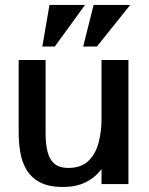

<svg xmlns="http://www.w3.org/2000/svg" viewBox="-20 -741 598 773"><path d="M233.4 11.7Q174.8 11.7 139.4 -7.8Q104 -27.3 85.7 -59.3Q67.4 -91.3 61.3 -129.9Q55.2 -168.5 55.2 -206.5V-499.5H163.6V-205.1Q163.6 -157.7 172.4 -126.5Q181.2 -95.2 201.2 -80.1Q221.2 -64.9 254.4 -64.9Q307.6 -64.9 336.7 -93.8Q365.7 -122.6 377.2 -167.5Q388.7 -212.4 388.7 -260.7V-499.5H497.1V0H388.7V-60.1Q362.8 -25.9 324.7 -7.1Q286.6 11.7 233.4 11.7ZM314.9 -553.7 356.9 -721.2H504.4L370.1 -553.7ZM150.4 -553.7 179.2 -721.2H322.3L200.7 -553.7Z"/></svg>

Font: Pontano Sans
Style: Bold
Weight: 700
Designer: Vernon Adams
Foundry: Vernon Adams
Version: Version 2.001